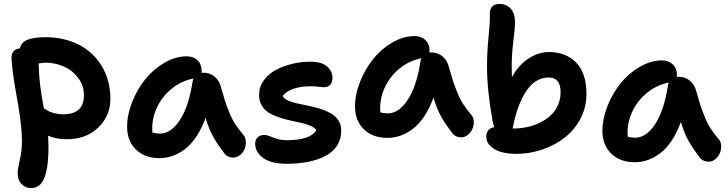

<svg xmlns="http://www.w3.org/2000/svg" viewBox="-20 -756 3737 986"><path d="M139.2 210Q111.8 210 91.3 189.9Q70.8 169.9 70.8 132.8Q70.8 112.3 81.8 65.4Q92.8 18.6 92.8 -32.2Q92.8 -110.8 67.4 -250.5Q42 -390.1 39.1 -457Q38.6 -480 50.5 -493.4Q62.5 -506.8 82 -506.8Q87.9 -537.6 120.1 -551.3Q152.3 -564.9 214.8 -564.9Q307.1 -564.9 381.8 -528.1Q456.5 -491.2 501.7 -418Q546.9 -344.7 546.9 -247.1Q546.9 -161.6 484.9 -101.3Q422.9 -41 323.2 -41Q268.1 -41 227.1 -59.1Q229 -22.9 229 -4.9Q229 42.5 225.3 78.1Q221.7 113.8 212.2 145.3Q202.6 176.8 184.3 193.4Q166 210 139.2 210ZM179.2 -418.9Q179.2 -335.4 205.1 -200.2Q219.7 -190.4 230 -185.1Q240.2 -179.7 260.5 -174.3Q280.8 -168.9 303.2 -168.9Q411.1 -168.9 411.1 -266.1Q411.1 -316.4 381.6 -355.7Q352.1 -395 307.6 -414.6Q263.2 -434.1 213.9 -434.1Q202.6 -434.1 178.2 -430.2Q179.2 -426.3 179.2 -418.9Z M798.8 56.2Q723.6 56.2 678.2 12Q632.8 -32.2 632.8 -105Q632.8 -167 658.7 -232.2Q684.6 -297.4 726.1 -349.1Q767.6 -400.9 824.5 -433.8Q881.3 -466.8 939 -466.8Q973.1 -466.8 994.4 -446.5Q1015.6 -426.3 1015.6 -390.1Q1015.6 -383.8 1014.6 -381.8Q1017.6 -382.8 1023.9 -382.8Q1057.1 -382.8 1081.1 -363.3Q1105 -343.8 1113.8 -312Q1128.4 -261.2 1135 -239.7Q1141.6 -218.3 1155.8 -182.6Q1169.9 -147 1187.3 -119.9Q1204.6 -92.8 1230 -63Q1241.2 -50.3 1242.4 -30Q1243.7 -9.8 1236.3 8.5Q1229 26.9 1213.1 40Q1197.3 53.2 1177.7 53.2Q1148.4 53.2 1131.8 30.8Q1096.2 -15.6 1074.2 -54.9Q1052.2 -94.2 1035.6 -150.9Q1015.6 -95.2 988 -54.2Q960.4 -13.2 929.2 10.3Q897.9 33.7 865.5 44.9Q833 56.2 798.8 56.2ZM761.7 -95.2Q761.7 -82 762.7 -75.2Q783.2 -69.8 800.8 -69.8Q857.9 -69.8 903.6 -139.4Q949.2 -209 968.8 -335.9Q970.2 -344.2 973.6 -353Q912.1 -340.8 863.3 -301.8Q814.5 -262.7 788.1 -208.3Q761.7 -153.8 761.7 -95.2Z M1452.1 85Q1372.6 85 1331.5 55.2Q1290.5 25.4 1290.5 -18.1Q1290.5 -38.1 1302.7 -50.5Q1314.9 -63 1338.4 -63Q1350.1 -63 1365.7 -56.4Q1381.3 -49.8 1403.1 -43Q1424.8 -36.1 1452.1 -36.1Q1572.8 -36.1 1604.5 -86.9Q1597.2 -99.6 1576.9 -108.9Q1556.6 -118.2 1530.3 -124.3Q1503.9 -130.4 1473.6 -136.7Q1443.4 -143.1 1414.8 -152.6Q1386.2 -162.1 1362.5 -176Q1338.9 -189.9 1324.7 -213.6Q1310.5 -237.3 1310.5 -269Q1310.5 -310.1 1334.7 -343.5Q1358.9 -377 1397.9 -397.5Q1437 -418 1484.1 -429Q1531.2 -439.9 1579.6 -439Q1631.8 -438.5 1659.7 -414.6Q1687.5 -390.6 1687.5 -356Q1687.5 -334 1676 -321Q1664.6 -308.1 1644.5 -308.1Q1634.3 -308.1 1615 -310.5Q1595.7 -313 1577.1 -313Q1472.7 -313 1431.2 -263.2Q1436.5 -250.5 1456.3 -241Q1476.1 -231.4 1502.9 -225.6Q1529.8 -219.7 1561.3 -213.4Q1592.8 -207 1622.8 -197.8Q1652.8 -188.5 1677.5 -175Q1702.1 -161.6 1717.3 -138.7Q1732.4 -115.7 1732.4 -85Q1732.4 -41 1710.7 -7.8Q1689 25.4 1650.4 45.4Q1611.8 65.4 1562 75.2Q1512.2 85 1452.1 85Z M1969.2 -47.9Q1894 -47.9 1848.6 -92Q1803.2 -136.2 1803.2 -209Q1803.2 -271 1829.1 -336.2Q1855 -401.4 1896.5 -453.1Q1938 -504.9 1994.9 -537.8Q2051.8 -570.8 2109.4 -570.8Q2143.1 -570.8 2164.6 -550.3Q2186 -529.8 2186 -494.1Q2186 -487.8 2185.1 -485.8Q2188 -486.8 2194.3 -486.8Q2227.5 -486.8 2251.5 -467.3Q2275.4 -447.8 2284.2 -416Q2298.8 -364.3 2305.4 -343.5Q2312 -322.8 2326.2 -286.6Q2340.3 -250.5 2357.7 -223.1Q2375 -195.8 2400.4 -166Q2411.6 -153.8 2412.8 -133.8Q2414.1 -113.8 2406.7 -95.5Q2399.4 -77.1 2383.5 -64Q2367.7 -50.8 2348.1 -50.8Q2318.8 -50.8 2302.2 -73.2Q2266.6 -119.6 2244.6 -158.9Q2222.7 -198.2 2206.1 -254.9Q2186 -199.2 2158.4 -158.2Q2130.9 -117.2 2099.6 -93.8Q2068.4 -70.3 2035.9 -59.1Q2003.4 -47.9 1969.2 -47.9ZM1932.1 -199.2Q1932.1 -185.1 1933.1 -179.2Q1948.7 -173.8 1971.2 -173.8Q2028.3 -173.8 2074 -243.4Q2119.6 -313 2139.2 -439.9Q2140.6 -448.2 2144 -457Q2082.5 -444.8 2033.7 -405.5Q1984.9 -366.2 1958.5 -311.8Q1932.1 -257.3 1932.1 -199.2Z M2630.9 34.2Q2592.3 34.2 2559.3 26.1Q2526.4 18.1 2502 -2.9Q2477.5 -23.9 2477.5 -55.2Q2477.5 -75.7 2488.5 -87.9Q2499.5 -100.1 2518.6 -103Q2512.7 -116.7 2509.8 -133.8Q2481 -292.5 2481 -416Q2481 -488.8 2489 -566.7Q2497.1 -644.5 2495.6 -676.8Q2493.2 -702.6 2505.1 -719.2Q2517.1 -735.8 2543.9 -735.8Q2581.1 -735.8 2603 -711.2Q2625 -686.5 2625 -639.2Q2625 -616.7 2616.5 -547.1Q2607.9 -477.5 2607.9 -418.9Q2607.9 -378.9 2608.9 -358.9Q2640.1 -418.9 2691.9 -453.9Q2743.7 -488.8 2799.8 -488.8Q2885.3 -488.8 2938.5 -435.1Q2991.7 -381.3 2991.7 -272.9Q2991.7 -205.6 2961.2 -147.2Q2930.7 -88.9 2880.4 -49.6Q2830.1 -10.3 2764.9 12Q2699.7 34.2 2630.9 34.2ZM2613.8 -102.1 2612.8 -96.2H2618.7Q2652.8 -96.2 2686.3 -103.3Q2719.7 -110.4 2751 -125.2Q2782.2 -140.1 2806.2 -161.6Q2830.1 -183.1 2844.5 -214.4Q2858.9 -245.6 2858.9 -282.2Q2858.9 -357.9 2797.9 -357.9Q2729.5 -357.9 2683.1 -289.1Q2636.7 -220.2 2613.8 -102.1Z M3239.7 77.1Q3164.6 77.1 3119.1 33Q3073.7 -11.2 3073.7 -84Q3073.7 -146 3099.6 -211.2Q3125.5 -276.4 3167 -328.1Q3208.5 -379.9 3265.4 -412.8Q3322.3 -445.8 3379.9 -445.8Q3413.6 -445.8 3435.1 -425.3Q3456.5 -404.8 3456.5 -369.1Q3456.5 -362.8 3455.6 -360.8Q3458.5 -361.8 3464.8 -361.8Q3498 -361.8 3522 -342.3Q3545.9 -322.8 3554.7 -291Q3569.3 -239.3 3575.9 -218.5Q3582.5 -197.8 3596.7 -161.6Q3610.8 -125.5 3628.2 -98.1Q3645.5 -70.8 3670.9 -41Q3682.1 -28.8 3683.3 -8.8Q3684.6 11.2 3677.2 29.5Q3669.9 47.9 3654.1 61Q3638.2 74.2 3618.7 74.2Q3589.4 74.2 3572.8 51.8Q3537.1 5.4 3515.1 -33.9Q3493.2 -73.2 3476.6 -129.9Q3456.5 -74.2 3429 -33.2Q3401.4 7.8 3370.1 31.2Q3338.9 54.7 3306.4 65.9Q3273.9 77.1 3239.7 77.1ZM3202.6 -74.2Q3202.6 -60.1 3203.6 -54.2Q3219.2 -48.8 3241.7 -48.8Q3298.8 -48.8 3344.5 -118.4Q3390.1 -188 3409.7 -314.9Q3411.1 -323.2 3414.6 -332Q3353 -319.8 3304.2 -280.5Q3255.4 -241.2 3229 -186.8Q3202.6 -132.3 3202.6 -74.2Z"/></svg>

Font: Shantell Sans Bouncy
Style: Regular
Weight: 600
Designer: Stephen Nixon, Anya Danilova, Shantell Martin
Foundry: Arrow Type
Version: Version 1.006;[9816181b4]